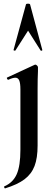

<svg xmlns="http://www.w3.org/2000/svg" viewBox="-20 -750 303 1052"><path d="M186 -262.2V47.9Q186 115.7 169.4 159.4Q152.8 203.1 114.5 232.2Q76.2 261.2 7.8 282.2Q5.9 283.2 3.4 277.6Q1 272 3.9 271Q51.8 250 71.8 204.1Q91.8 158.2 91.8 70.8V-259.8Q91.8 -293.9 85.4 -309.1Q79.1 -324.2 64.5 -324.2Q49.8 -324.2 25.9 -313H24.9Q21 -313 18.6 -318.6Q16.1 -324.2 19 -325.2L169.9 -395L172.9 -396Q177.7 -396 182.9 -391.1Q188 -386.2 188 -381.8V-359.9Q186 -319.8 186 -262.2ZM211.9 -475.1Q211.9 -473.1 207.5 -472.2Q203.1 -471.2 202.1 -474.1L133.8 -582L64.9 -474.1Q64 -471.2 58.6 -472.7Q53.2 -474.1 54.2 -476.1L122.1 -725.1Q123 -730 133.5 -730Q144 -730 145 -725.1L211.9 -476.1Z"/></svg>

Font: Cormorant-Bold
Style: Bold
Weight: 700
Designer: Christian Thalmann (Catharsis Fonts)
Version: Version 3.000